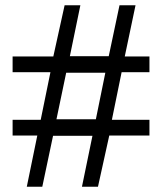

<svg xmlns="http://www.w3.org/2000/svg" viewBox="-20 -711 596 731"><path d="M122 -195H28V-255H135L172 -436H28V-496H183L226 -691H286L246 -497H394L435 -691H496L455 -496H549V-436H443L406 -255H549V-195H396L353 0H292L332 -194H182L141 0H82ZM195 -257H345L381 -434H232Z"/></svg>

Font: Academico
Style: Regular
Weight: 400
Foundry: Steinberg Media Technologies GmbH
Version: Version 0.902